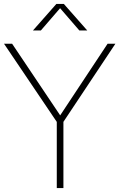

<svg xmlns="http://www.w3.org/2000/svg" viewBox="-30 -964 611 984"><path d="M261 0V-353.5L270 -326L-9.5 -740H32L287 -360H270L521.5 -740H561.5L286 -326L295 -353.5V0ZM139 -808 259 -944H297L417 -808H376.5L271.5 -929.5H284.5L179.5 -808Z"/></svg>

Font: Encode Sans SC Thin
Style: Regular
Weight: 250
Designer: Multiple Designers
Foundry: Impallari Type
Version: Version 3.002